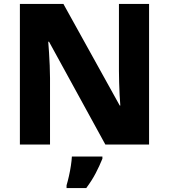

<svg xmlns="http://www.w3.org/2000/svg" viewBox="-20 -734 858 975"><path d="M737 0H515L229 -522H225Q227 -499 229 -467Q231 -435 232.5 -401Q234 -367 234 -338V0H81V-714H302L588 -198H591Q589 -220 587.5 -251Q586 -282 585 -315Q584 -348 584 -374V-714H737ZM500 72Q485 109 466 145.5Q447 182 418 221H318V207Q324 187 330 160.5Q336 134 340 107.5Q344 81 345 61H500Z"/></svg>

Font: Noto Sans Lao Looped ExtraBold
Style: Regular
Weight: 800
Designer: Mark Frömberg, Ben Mitchell
Foundry: The Fontpad Ltd
Version: Version 1.002; ttfautohint (v1.8.4.7-5d5b)